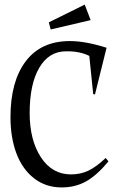

<svg xmlns="http://www.w3.org/2000/svg" viewBox="-20 -801 533 841"><path d="M269 -576.2Q194.3 -576.2 152.1 -504.4Q109.9 -432.6 109.9 -306.2Q109.9 -188 158.9 -112.5Q208 -37.1 291 -37.1Q332.5 -37.1 366.7 -53.2Q400.9 -69.3 442.9 -108.9L455.1 -94.2Q403.8 -32.2 356.4 -6.1Q309.1 20 250 20Q180.7 20 129.4 -19.8Q78.1 -59.6 52 -128.9Q25.9 -198.2 25.9 -288.1Q25.9 -444.3 92.8 -532.7Q159.7 -621.1 286.1 -621.1Q354.5 -621.1 446.8 -591.8L396 -387.2L388.2 -389.2L371.1 -556.2Q327.6 -577.6 269 -576.2ZM193.8 -703.1 351.1 -780.8 377 -712.9 202.1 -671.9Z"/></svg>

Font: Halibut Cnd
Style: Regular
Weight: 400
Width: 3
Designer: Matteo Maggi
Foundry: Collletttivo
Version: Version 3.080 | FøM Fix